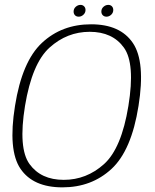

<svg xmlns="http://www.w3.org/2000/svg" viewBox="-20 -782 650 806"><path d="M242 4.5Q364.5 4.5 448.2 -73Q532 -150.5 561.5 -337.5Q591 -522.5 538 -601.2Q485 -680 362.5 -680Q239.5 -680 156 -602Q72.5 -524 43 -337.5Q13 -151.5 66 -73.5Q119 4.5 242 4.5ZM247.5 -27Q152 -27 104 -93.2Q56 -159.5 85 -337.5Q114.5 -516 188 -582.2Q261.5 -648.5 356.5 -648.5Q452.5 -648.5 500.2 -582Q548 -515.5 519 -337.5Q490 -159 416.5 -93Q343 -27 247.5 -27ZM310.5 -712Q321.5 -712 330.2 -720.2Q339 -728.5 339 -740Q339 -749.5 333 -755.5Q327 -761.5 318 -761.5Q307 -761.5 298 -753.5Q289 -745.5 289 -733.5Q289 -724 294.8 -718Q300.5 -712 310.5 -712ZM427 -712Q438 -712 446.8 -720.2Q455.5 -728.5 455.5 -740Q455.5 -749.5 449.8 -755.5Q444 -761.5 434.5 -761.5Q423.5 -761.5 414.5 -753.5Q405.5 -745.5 405.5 -733.5Q405.5 -724 411.5 -718Q417.5 -712 427 -712Z"/></svg>

Font: Anybody UltraCondensed Thin ExtraLight
Style: Italic
Weight: 250
Italic angle: -10°
Version: Version 1.111